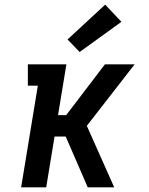

<svg xmlns="http://www.w3.org/2000/svg" viewBox="-20 -807 640 827"><path d="M71 0 143 -438H100V-530H266L230 -311H265L432 -530H560L354 -265L472 0H358L263 -219H215L179 0ZM323 -583 271 -637 433 -787 503 -713Z"/></svg>

Font: Iosevka Slab Semibold Extended
Style: Italic
Weight: 600
Width: 7
Italic angle: -9°
Monospace: yes
Designer: Belleve Invis
Foundry: Belleve Invis
Version: Version 11.1.0; ttfautohint (v1.8.3)